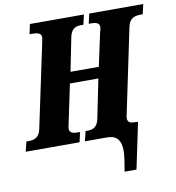

<svg xmlns="http://www.w3.org/2000/svg" viewBox="-118 -800 1002 1096"><g transform="rotate(-10 382.5 -252.0)"><path d="M515 210H584L640 -57L619 -58C598 -58 580 -64 580 -87C580 -93 581 -103 586 -122L686 -600C696 -650 729 -657 763 -657H773L786 -714H473L460 -657H471C499 -657 522 -653 522 -627C522 -621 519 -611 515 -595L474 -405H310L349 -600C359 -650 388 -657 419 -657H429L442 -714H129L117 -657H127C161 -657 185 -653 185 -627C185 -621 182 -612 178 -589L77 -112C67 -64 35 -57 3 -57H-7L-21 0H291L304 -57H293C265 -57 243 -61 243 -87C243 -93 245 -103 248 -116L295 -340H460L414 -114C404 -64 375 -57 346 -57H336L322 0H452C562 0 528 127 515 210Z"/></g></svg>

Font: Noto Serif ExtraCondensed Black
Style: Italic
Weight: 900
Width: 2
Italic angle: -12°
Designer: Monotype Design Team
Foundry: Monotype Imaging Inc.
Version: Version 2.014